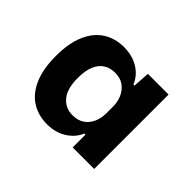

<svg xmlns="http://www.w3.org/2000/svg" viewBox="-89 -875 637 637"><g transform="rotate(45 229.5 -556.0)"><path d="M180 -375Q139 -375 107.5 -395Q76 -415 58.5 -455.5Q41 -496 41 -556Q41 -616 58.5 -656.5Q76 -697 107.5 -717Q139 -737 180 -737Q220 -737 249 -719Q278 -701 290 -671H295L299 -730H396V-381H295V-441H290Q278 -412 249 -393.5Q220 -375 180 -375ZM219 -456Q245 -456 261.5 -468Q278 -480 286 -499Q294 -518 294 -539V-572Q294 -593 286 -612Q278 -631 261.5 -643.5Q245 -656 219 -656Q197 -656 180 -645.5Q163 -635 153.5 -613Q144 -591 144 -556Q144 -506 164.5 -481Q185 -456 219 -456Z"/></g></svg>

Font: Mona Sans ExtraLight
Style: Bold
Weight: 700
Version: Version 2.000